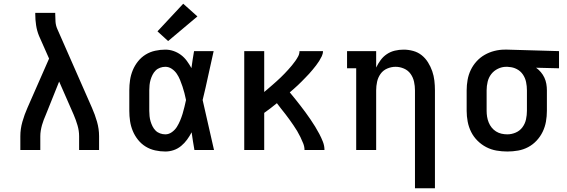

<svg xmlns="http://www.w3.org/2000/svg" viewBox="-20 -804 3040 1029"><path d="M89 0V-74Q89 -113 100 -151.5Q111 -190 127 -226L243 -490L189 -612Q178 -639 173.5 -668.5Q169 -698 169 -728V-735H276V-728Q276 -708 277.5 -687.5Q279 -667 287 -649L473 -226Q489 -190 500 -151.5Q511 -113 511 -74V0H404V-74Q404 -103 395.5 -132Q387 -161 375 -189L297 -367L226 -190Q220 -176 214.5 -162Q209 -148 205 -133.5Q201 -119 198.5 -104Q196 -89 196 -74V0Z M866 8Q839 8 811.5 2Q784 -4 760.5 -18.5Q737 -33 719.5 -55Q702 -77 691.5 -102.5Q681 -128 677 -155Q673 -182 673 -210V-320Q673 -348 677 -375Q681 -402 691.5 -427.5Q702 -453 719.5 -475Q737 -497 760.5 -511.5Q784 -526 811.5 -532Q839 -538 866 -538Q889 -538 910.5 -530.5Q932 -523 950 -509.5Q968 -496 981.5 -477.5Q995 -459 1006 -439Q1009 -462 1012.5 -484.5Q1016 -507 1020 -530H1125Q1110 -465 1096 -399Q1082 -333 1066 -268Q1082 -201 1096.5 -134Q1111 -67 1127 0H1022Q1018 -24 1014 -47.5Q1010 -71 1007 -95Q996 -74 982.5 -55.5Q969 -37 951 -22Q933 -7 911 0.5Q889 8 866 8ZM866 -84Q885 -84 901.5 -96Q918 -108 928 -124Q938 -140 945.5 -158Q953 -176 958.5 -194Q964 -212 968.5 -231Q973 -250 977 -268Q973 -287 968.5 -305Q964 -323 958 -340.5Q952 -358 945 -375.5Q938 -393 927.5 -408.5Q917 -424 901 -435Q885 -446 866 -446Q852 -446 838 -441Q824 -436 814 -426Q804 -416 797.5 -403Q791 -390 787 -376.5Q783 -363 781.5 -348.5Q780 -334 780 -320V-210Q780 -196 781.5 -181.5Q783 -167 787 -153.5Q791 -140 797.5 -127Q804 -114 814 -104Q824 -94 838 -89Q852 -84 866 -84ZM881 -584 824 -636 962 -784 1038 -716Z M1289 0V-530H1396V-311Q1408 -321 1419 -330.5Q1430 -340 1441 -349.5Q1452 -359 1463 -369Q1474 -379 1484.5 -389Q1495 -399 1505 -409.5Q1515 -420 1525 -431Q1535 -442 1544.5 -453.5Q1554 -465 1562.5 -477Q1571 -489 1578 -502Q1585 -515 1585 -530H1711Q1711 -516 1704.5 -502.5Q1698 -489 1690.5 -477Q1683 -465 1674 -453.5Q1665 -442 1656 -431Q1647 -420 1637 -409Q1627 -398 1617 -388Q1607 -378 1597 -367.5Q1587 -357 1576.5 -347.5Q1566 -338 1555 -328Q1544 -318 1533 -309Q1548 -291 1562 -273.5Q1576 -256 1590 -238Q1604 -220 1617.5 -201.5Q1631 -183 1644 -164Q1657 -145 1669 -125.5Q1681 -106 1691.5 -86Q1702 -66 1710.5 -44.5Q1719 -23 1719 0H1612Q1612 -18 1605 -35.5Q1598 -53 1590 -69.5Q1582 -86 1572.5 -102Q1563 -118 1552.5 -133Q1542 -148 1531.5 -163Q1521 -178 1509.5 -192.5Q1498 -207 1486.5 -221.5Q1475 -236 1464 -251Q1447 -237 1430 -224Q1413 -211 1396 -199V0Z M2204 205V-320Q2204 -343 2199 -366Q2194 -389 2180.5 -408Q2167 -427 2145 -436.5Q2123 -446 2100 -446Q2077 -446 2055 -436.5Q2033 -427 2019.5 -408Q2006 -389 2001 -366Q1996 -343 1996 -320V0H1889V-438H1840V-530H1996V-442Q2006 -463 2020 -482Q2034 -501 2053.5 -514Q2073 -527 2096 -532.5Q2119 -538 2143 -538Q2169 -538 2194.5 -531Q2220 -524 2240 -508Q2260 -492 2274 -469.5Q2288 -447 2296.5 -422.5Q2305 -398 2308 -372Q2311 -346 2311 -320V205Z M2699 8Q2670 8 2641 3Q2612 -2 2586 -15.5Q2560 -29 2539 -50Q2518 -71 2505 -97Q2492 -123 2486.5 -152Q2481 -181 2481 -210V-320Q2481 -348 2486 -376Q2491 -404 2503 -429Q2515 -454 2534 -475Q2553 -496 2577.5 -510Q2602 -524 2629.5 -531Q2657 -538 2685 -538Q2689 -538 2692.5 -538Q2696 -538 2700 -538L2976 -530V-438L2853 -441Q2867 -431 2878.5 -417.5Q2890 -404 2897.5 -388Q2905 -372 2908 -354.5Q2911 -337 2911 -320V-210Q2911 -181 2906 -152.5Q2901 -124 2888.5 -98Q2876 -72 2856 -50.5Q2836 -29 2810.5 -15.5Q2785 -2 2756.5 3Q2728 8 2699 8ZM2699 -84Q2722 -84 2744 -93.5Q2766 -103 2780 -122Q2794 -141 2799 -164Q2804 -187 2804 -210V-320Q2804 -342 2799.5 -364Q2795 -386 2782.5 -404.5Q2770 -423 2750 -433.5Q2730 -444 2708 -445L2700 -446Q2698 -446 2696.5 -446Q2695 -446 2693 -446Q2670 -446 2648.5 -435.5Q2627 -425 2613 -407Q2599 -389 2593.5 -366Q2588 -343 2588 -320V-210Q2588 -194 2590.5 -178.5Q2593 -163 2599 -148Q2605 -133 2615 -120.5Q2625 -108 2638.5 -99.5Q2652 -91 2667.5 -87.5Q2683 -84 2699 -84Z"/></svg>

Font: Iosevka Curly Slab SmBdEx
Style: Regular
Weight: 600
Width: 7
Monospace: yes
Designer: Belleve Invis
Foundry: Belleve Invis
Version: Version 11.1.0; ttfautohint (v1.8.3)